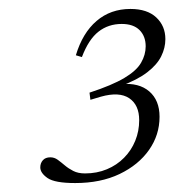

<svg xmlns="http://www.w3.org/2000/svg" viewBox="-20 -702 390 429"><path d="M182 -479 180 -495Q230.5 -511.5 257.8 -527.8Q285 -544 295.2 -561.8Q305.5 -579.5 305.5 -598.5Q305.5 -621 291.8 -634.8Q278 -648.5 252 -648.5Q222 -648.5 200 -631.2Q178 -614 163 -574.5L149.5 -578.5Q164.5 -628.5 195.8 -655.2Q227 -682 271.5 -682Q309 -682 329.2 -663Q349.5 -644 349.5 -614.5Q349.5 -595 340.2 -576.2Q331 -557.5 309 -540.5Q287 -523.5 249 -509.5L251 -514Q290.5 -517.5 313.5 -497.8Q336.5 -478 336.5 -441Q336.5 -400.5 313 -367Q289.5 -333.5 247.2 -313.2Q205 -293 148 -293Q102.5 -293 86.2 -304.2Q70 -315.5 70 -328Q70 -337.5 75.8 -344Q81.5 -350.5 92.5 -350.5Q101.5 -350.5 109 -345Q116.5 -339.5 124.8 -332.5Q133 -325.5 143.8 -320Q154.5 -314.5 170 -314.5Q196.5 -314.5 218.8 -323.8Q241 -333 257.2 -349.5Q273.5 -366 282.2 -387.5Q291 -409 291 -433.5Q291 -467.5 268.8 -482.5Q246.5 -497.5 205.5 -486Z"/></svg>

Font: Newsreader 24pt Light
Style: Italic
Weight: 300
Italic angle: -17°
Designer: Hugues Gentile
Foundry: Production Type
Version: Version 1.003